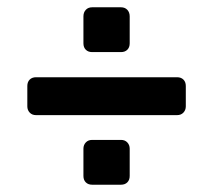

<svg xmlns="http://www.w3.org/2000/svg" viewBox="-20 -564 586 527"><path d="M233 -421Q222 -421 215.5 -427.5Q209 -434 209 -445V-519Q209 -530 215.5 -537Q222 -544 233 -544H312Q323 -544 329.5 -537Q336 -530 336 -519V-445Q336 -434 329.5 -427.5Q323 -421 312 -421ZM79 -248Q68 -248 61.5 -255Q55 -262 55 -272V-328Q55 -339 61.5 -345.5Q68 -352 79 -352H466Q477 -352 483.5 -345.5Q490 -339 490 -328V-272Q490 -262 483.5 -255Q477 -248 466 -248ZM233 -57Q222 -57 215.5 -63.5Q209 -70 209 -81V-156Q209 -166 215.5 -173Q222 -180 233 -180H312Q323 -180 329.5 -173Q336 -166 336 -156V-81Q336 -70 329.5 -63.5Q323 -57 312 -57Z"/></svg>

Font: Fz Rubik Med
Style: Regular
Weight: 500
Designer: Hubert and Fischer
Foundry: Hubert and Fischer
Version: Vit hóa bi FontZin.com